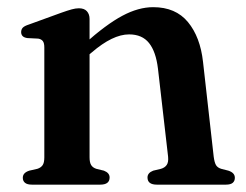

<svg xmlns="http://www.w3.org/2000/svg" viewBox="-20 -502 668 522"><path d="M223.5 -450.5V-74.5Q223.5 -60 228 -53Q232.5 -46 242 -43L262.5 -38Q278 -32 278 -19.5Q278 0 252.5 0H67Q54 0 48 -5Q42 -10 42 -18.5Q42 -25.5 46.2 -30.2Q50.5 -35 59.5 -38L81.5 -43Q91 -46 95.8 -52.8Q100.5 -59.5 100.5 -74V-373Q100.5 -385 96.5 -390.2Q92.5 -395.5 84 -397L54 -398.5Q45 -400 41.2 -404.2Q37.5 -408.5 37.5 -414.5Q37.5 -422 42 -426.8Q46.5 -431.5 59 -435.5L147 -467.5Q164 -473.5 174.8 -476.5Q185.5 -479.5 194.5 -479.5Q209 -479.5 216.2 -471.5Q223.5 -463.5 223.5 -450.5ZM208.5 -342 187.5 -363.5 208 -381.5Q269 -436 312.8 -459.2Q356.5 -482.5 396.5 -482.5Q457.5 -482.5 491 -442Q524.5 -401.5 532 -333.5L561 -76Q563 -60.5 567.2 -53.2Q571.5 -46 581.5 -43L601 -38Q610 -35 614.2 -30.2Q618.5 -25.5 618.5 -18.5Q618.5 -10 612.8 -5Q607 0 594 0H406.5Q381 0 381 -19.5Q381 -32 396.5 -38L417.5 -43Q428 -46 433.2 -53.5Q438.5 -61 437 -76L409.5 -315Q404 -361.5 385.2 -385Q366.5 -408.5 331 -408.5Q308.5 -408.5 283.2 -396.2Q258 -384 229.5 -359.5Z"/></svg>

Font: Fraunces Medium
Style: Regular
Weight: 500
Version: Version 1.000;[b76b70a41]